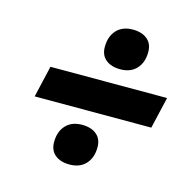

<svg xmlns="http://www.w3.org/2000/svg" viewBox="-94 -734 818 811"><g transform="rotate(15 315.0 -329.0)"><path d="M381 -463Q341 -463 317.5 -482.5Q294 -502 294 -537Q294 -584 319.5 -611.5Q345 -639 390 -639Q430 -639 453.5 -619.5Q477 -600 477 -564Q477 -518 451.5 -490.5Q426 -463 381 -463ZM604 -397 572 -259H62L94 -397ZM278 -19Q238 -19 214.5 -38.5Q191 -58 191 -94Q191 -140 216.5 -167.5Q242 -195 287 -195Q327 -195 350.5 -175.5Q374 -156 374 -120Q374 -74 348.5 -46.5Q323 -19 278 -19Z"/></g></svg>

Font: Elaine Sans ExtraBold
Style: Italic
Weight: 800
Italic angle: -13°
Designer: Wei Huang
Foundry: Wei Huang
Version: Version 2.001;December 24, 2019;FontCreator 12.0.0.2547 64-b